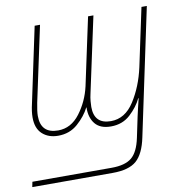

<svg xmlns="http://www.w3.org/2000/svg" viewBox="-106 -607 885 917"><g transform="rotate(-10 336.0 -148.5)"><path d="M-23 230H367Q446 230 483 197.5Q520 165 536 87L666 -527H640L580 -245Q560 -154 515.5 -84.5Q471 -15 402 -15Q321 -15 321 -98Q321 -109 322.5 -126Q324 -143 328 -160L407 -527H381L311 -200Q295 -129 252 -72Q209 -15 146 -15Q62 -15 62 -100Q62 -122 70 -162L148 -527H122L45 -164Q36 -126 36 -97Q36 -44 65.5 -17Q95 10 142 10Q198 10 237.5 -25Q277 -60 297 -100H298Q297 -50 321.5 -20Q346 10 398 10Q454 10 492 -25Q530 -60 549 -100H551Q545 -78 540.5 -56.5Q536 -35 531 -15L510 85Q496 152 464 178.5Q432 205 366 205H-18Z"/></g></svg>

Font: Noto Sans UI SemiCondensed Thin
Style: Italic
Weight: 250
Width: 4
Italic angle: -12°
Designer: Monotype Design Team
Foundry: Monotype Imaging Inc.
Version: Version 1.901